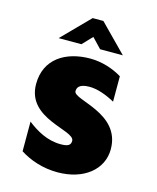

<svg xmlns="http://www.w3.org/2000/svg" viewBox="-105 -752 680 832"><g transform="rotate(15 235.0 -335.5)"><path d="M243 -506C133 -506 44 -452 44 -339C44 -181 259 -190 259 -141C259 -121 246 -114 214 -114C154 -114 104 -143 63 -175V-42C108 -13 167 7 232 7C350 7 430 -58 430 -149C430 -313 217 -313 217 -353C217 -365 221 -387 271 -387C306 -387 346 -373 386 -351V-465C345 -490 294 -506 243 -506ZM255 -678H207L87 -556H189L231 -600L273 -556H375Z"/></g></svg>

Font: Maven Pro
Style: Black
Weight: 900
Designer: Joe Prince
Foundry: Joe Prince
Version: Version 1.003